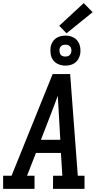

<svg xmlns="http://www.w3.org/2000/svg" viewBox="-28 -1209 648 1229"><path d="M-8 0V-84H46L309 -735H421L470 -84H513V0H311L312 -84H371L362 -230H202L145 -84H193V0ZM358 -314 348 -490Q346 -516 345 -542.5Q344 -569 342 -596Q332 -569 322 -542.5Q312 -516 302 -490L234 -314ZM391 -789Q368 -789 347 -797.5Q326 -806 313 -823Q300 -840 296.5 -862.5Q293 -885 296 -908Q299 -924 307.5 -939Q316 -954 329.5 -963.5Q343 -973 359 -977Q375 -981 391 -981Q414 -981 435 -972.5Q456 -964 468.5 -947Q481 -930 485 -907.5Q489 -885 485 -862Q482 -846 473.5 -831Q465 -816 451.5 -806.5Q438 -797 422.5 -793Q407 -789 391 -789ZM390 -847Q397 -847 403.5 -848.5Q410 -850 415 -854Q420 -858 423.5 -863.5Q427 -869 428 -876Q430 -885 428.5 -894Q427 -903 422 -910Q417 -917 408.5 -920Q400 -923 391 -923Q384 -923 377.5 -921.5Q371 -920 366 -916Q361 -912 357.5 -906.5Q354 -901 353 -894Q352 -885 353.5 -876Q355 -867 359.5 -860Q364 -853 372.5 -850Q381 -847 390 -847ZM398 -996 351 -1044 508 -1189 565 -1131Z"/></svg>

Font: Iosevka Etoile Medium
Style: Italic
Weight: 500
Italic angle: -9°
Designer: Belleve Invis
Foundry: Belleve Invis
Version: Version 22.1.2; ttfautohint (v1.8.4)